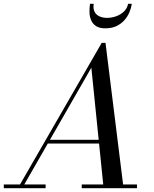

<svg xmlns="http://www.w3.org/2000/svg" viewBox="-65 -990 810 1010"><path d="M29 0 470 -764.5H490L585 0H480L415.5 -634L51.5 0ZM-45 0V-19.5H175V0ZM365 0V-19.5H655.5V0ZM182 -235V-254.5H514.5V-235ZM488.5 -841Q458.5 -841 440.8 -852.5Q423 -864 414.8 -882.8Q406.5 -901.5 405.8 -924.2Q405 -947 408.5 -970H428Q424 -945.5 432 -929Q440 -912.5 457.5 -904.2Q475 -896 498.5 -896Q522 -896 545.5 -904.2Q569 -912.5 586.5 -929Q604 -945.5 609 -970H628.5Q625 -947 615.2 -924.2Q605.5 -901.5 588.5 -882.8Q571.5 -864 547 -852.5Q522.5 -841 488.5 -841Z"/></svg>

Font: Bodoni Moda
Style: Italic
Weight: 400
Italic angle: -13°
Designer: Owen Earl
Foundry: indestructible type
Version: Version 2.005